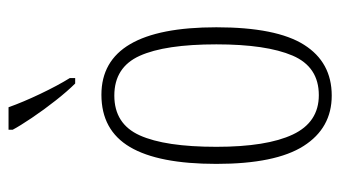

<svg xmlns="http://www.w3.org/2000/svg" viewBox="-198 -608 816 461"><g transform="rotate(-90 210.5 -378.0)"><path d="M211 10Q133 10 90 -57.5Q47 -125 47 -267Q47 -406 87.5 -474.5Q128 -543 213 -543Q375 -543 375 -267Q375 -123 333 -56.5Q291 10 211 10ZM212 -21Q280 -21 307 -84Q334 -147 334 -267Q334 -390 306.5 -451Q279 -512 211 -512Q143 -512 115.5 -451Q88 -390 88 -267Q88 -146 117.5 -83.5Q147 -21 212 -21ZM240 -606Q222 -624 199.5 -652.5Q177 -681 157.5 -710Q138 -739 129 -756V-766H183Q195 -732 215 -690Q235 -648 253 -619V-606Z"/></g></svg>

Font: Noto Serif Ethiopic ExtraCondensed ExtraLight
Style: Regular
Weight: 200
Width: 2
Designer: Monotype Design Team
Foundry: Monotype Imaging Inc.
Version: Version 2.102; ttfautohint (v1.8.4.7-5d5b)